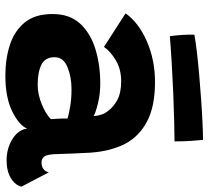

<svg xmlns="http://www.w3.org/2000/svg" viewBox="-50 -700 758 698"><g transform="rotate(90 329.0 -351.0)"><path d="M255 8.5Q193.5 8.5 142.5 -8.2Q91.5 -25 61.2 -62.5Q31 -100 31 -163Q31 -225.5 66.2 -263.5Q101.5 -301.5 159 -319Q216.5 -336.5 283.5 -336.5Q322 -336.5 356 -328Q390 -319.5 402 -312.5Q401.5 -325.5 396.8 -340Q392 -354.5 383.5 -364.5Q368.5 -385 342.8 -398.8Q317 -412.5 275 -412.5Q232 -412.5 199.5 -393.2Q167 -374 150.5 -350L28.5 -428.5Q62 -476 130 -505.8Q198 -535.5 278.5 -535.5Q367 -535.5 421.8 -506.5Q476.5 -477.5 503.5 -425.5Q516 -400.5 524 -370.5Q532 -340.5 535 -301.5Q537 -268 538 -239Q539 -210 540 -184Q540.5 -145.5 548.2 -134.2Q556 -123 570 -123Q600 -123 606.5 -149.5L658.5 -50Q653 -27 627.5 -11.5Q602 4 563 4Q519.5 4 485.5 -17.2Q451.5 -38.5 447.5 -70.5Q435.5 -41.5 385 -16.5Q334.5 8.5 255 8.5ZM288.5 -109Q324 -109 360.5 -124.5Q397 -140 413 -157Q412 -172.5 411.2 -189Q410.5 -205.5 411 -217Q400 -221.5 369.2 -226.8Q338.5 -232 305 -232Q259.5 -232 223.8 -217.2Q188 -202.5 188 -170.5Q188 -136 215.2 -122.5Q242.5 -109 288.5 -109ZM494 -606.5Q466 -606.5 419 -605.2Q372 -604 317.2 -601.8Q262.5 -599.5 208.2 -596.2Q154 -593 111.5 -589.5Q108.5 -612.5 107 -634.8Q105.5 -657 106 -678.5Q129 -683 167 -687.5Q205 -692 250.5 -696Q296 -700 341.5 -703.2Q387 -706.5 425.8 -708.2Q464.5 -710 488.5 -710Q490 -698.5 492 -668.8Q494 -639 494 -606.5Z"/></g></svg>

Font: Grandstander
Style: Bold
Weight: 700
Designer: Tyler Finck
Foundry: Etcetera Type Co
Version: Version 1.200; ttfautohint (v1.8.3)